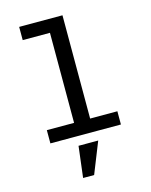

<svg xmlns="http://www.w3.org/2000/svg" viewBox="-143 -830 925 1178"><g transform="rotate(-15 320.0 -241.5)"><path d="M96 -84H269V-656H96V-740H371V-84H544V0H96ZM259 59H384L305 257H235Z"/></g></svg>

Font: Writer Medium
Style: Regular
Weight: 500
Monospace: yes
Designer: Mike Abbink, Paul van der Laan, Pieter van Rosmalen
Foundry: Bold Monday
Version: Version 2.001 2020